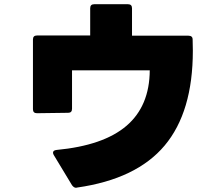

<svg xmlns="http://www.w3.org/2000/svg" viewBox="-20 -834 1040 909"><path d="M340 55Q330 55 321 43L234 -101Q231 -107 231 -111Q231 -122 247 -124Q470 -145 579 -238.5Q688 -332 689 -501H321V-319Q321 -300 303 -300L155 -298Q136 -298 136 -317V-647Q136 -666 155 -666H407V-795Q407 -814 426 -814H586Q605 -814 605 -795V-665H872Q892 -665 892 -647Q893 -629 893 -594Q893 -304 759.5 -145Q626 14 345 54Z"/></svg>

Font: LINE Seed JP_TTF ExtraBold
Style: Regular
Weight: 800
Designer: LY Corporation & Fontrix & Fontworks
Version: Version 1.015